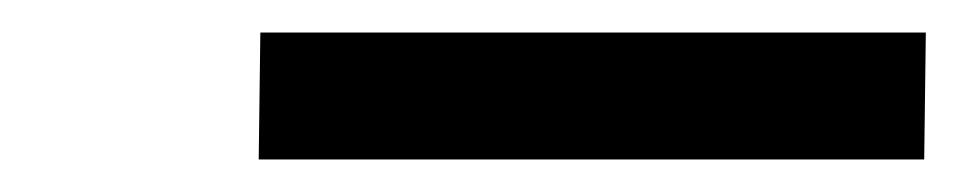

<svg xmlns="http://www.w3.org/2000/svg" viewBox="-20 -739 590 118"><path d="M548 -641H139L140 -719H549Z"/></svg>

Font: Lode Term
Style: Bold Italic
Weight: 700
Italic angle: -11°
Monospace: yes
Designer: Belleve Invis
Foundry: Belleve Invis
Version: Version 29.2.0